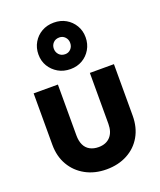

<svg xmlns="http://www.w3.org/2000/svg" viewBox="-146 -880 820 982"><g transform="rotate(-20 264.0 -389.0)"><path d="M264 10Q200 10 150.5 -17Q101 -44 73 -92Q45 -140 45 -203V-483H177V-206Q177 -176 187 -154.5Q197 -133 217 -122Q237 -111 264 -111Q305 -111 328 -136Q351 -161 351 -206V-483H482V-203Q482 -139 454.5 -91Q427 -43 377.5 -16.5Q328 10 264 10ZM266 -535Q228 -535 199 -552Q170 -569 153 -597Q136 -625 136 -661Q136 -697 153 -726Q170 -755 199 -771.5Q228 -788 265 -788Q302 -788 330.5 -771.5Q359 -755 376 -726.5Q393 -698 393 -662Q393 -626 376 -597Q359 -568 330.5 -551.5Q302 -535 266 -535ZM266 -616Q284 -616 296.5 -629Q309 -642 309 -662Q309 -681 296.5 -694Q284 -707 266 -707Q245 -707 232.5 -694Q220 -681 220 -662Q220 -643 232.5 -629.5Q245 -616 266 -616Z"/></g></svg>

Font: Outfit Thin SemiBold
Style: Regular
Weight: 600
Version: Version 1.100;gftools[0.9.27]